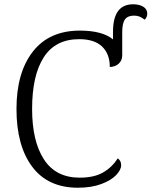

<svg xmlns="http://www.w3.org/2000/svg" viewBox="-20 -867 708 897"><path d="M57 -358Q57 -528 133.5 -626Q210 -724 353 -724Q458 -724 508 -683V-719Q508 -847 602 -847Q631 -847 649.5 -835.5Q668 -824 668 -803Q668 -787 656 -775Q643 -785 632 -789.5Q621 -794 606 -794Q577 -794 564 -776.5Q551 -759 551 -716V-608Q551 -585 535 -570Q519 -555 493 -554Q493 -615 457 -649.5Q421 -684 350 -684Q239 -684 184.5 -599.5Q130 -515 130 -358Q130 -207 185.5 -122Q241 -37 352 -37Q420 -37 462 -61.5Q504 -86 530 -127Q546 -117 546 -95Q546 -74 523 -49.5Q500 -25 454 -7.5Q408 10 344 10Q204 10 130.5 -88Q57 -186 57 -358Z"/></svg>

Font: Noto Serif Light
Style: Regular
Weight: 300
Designer: Monotype Design Team
Foundry: Monotype Imaging Inc.
Version: Version 1.001